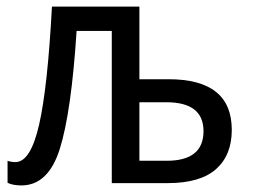

<svg xmlns="http://www.w3.org/2000/svg" viewBox="-20 -557 769 584"><path d="M138 -537Q125 -292 99 -178Q73 -64 27 -64Q13 -64 3 -68V-1Q19 7 45 7Q127 7 162 -104.5Q197 -216 213 -463H320V0H490Q589 0 637 -42.5Q685 -85 685 -162Q685 -316 493 -316H404V-537ZM599 -158Q599 -68 487 -68H404V-246H486Q599 -246 599 -158Z"/></svg>

Font: Noto Sans UI SemiCondensed
Style: Regular
Weight: 400
Width: 4
Designer: Monotype Design Team
Foundry: Monotype Imaging Inc.
Version: 1.001